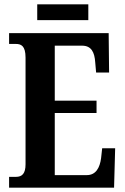

<svg xmlns="http://www.w3.org/2000/svg" viewBox="-20 -867 576 887"><path d="M152 -774H388V-847H152ZM22 0H507L512 -182H452L447 -136C441 -92 423 -58 381 -58H233V-345H426V-402H233V-656H359C402 -656 417 -626 420 -578L424 -532H484L482 -714H22V-664H53C77 -664 98 -656 98 -601V-108C98 -65 82 -50 54 -50H22Z"/></svg>

Font: Noto Serif Georgian ExtraCondensed Bold
Style: Regular
Weight: 700
Width: 2
Designer: Monotype Design Team, Akaki Razmadze
Foundry: Google LLC
Version: Version 2.003